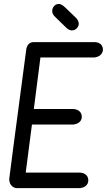

<svg xmlns="http://www.w3.org/2000/svg" viewBox="-20 -975 579 995"><path d="M374 -882.3Q387.7 -868.2 388.2 -851.6Q388.2 -842.3 381.8 -833Q370.1 -817.4 352.5 -817.4Q338.4 -817.4 323.2 -831.5L263.7 -889.6Q251 -901.9 250.5 -918.5Q250.5 -928.2 255.4 -937Q266.1 -954.6 285.2 -954.6Q299.8 -954.6 321.8 -932.6Q369.1 -886.2 374 -882.3ZM155.3 -756.8Q155.3 -756.8 468.3 -756.8Q478 -756.8 486.3 -754.4Q513.2 -745.6 513.2 -717.3Q513.2 -709.5 509.8 -702.6Q500 -681.6 470.7 -677.2H189.5L155.3 -410.2H357.9Q369.6 -410.2 379.9 -405.8Q403.8 -395 403.8 -369.1Q403.8 -362.3 401.4 -356Q392.6 -334.5 361.3 -329.6H145.5L113.3 -80.6H391.1Q402.3 -80.6 412.1 -77.1Q437.5 -66.9 437.5 -40Q437.5 -34.2 435.5 -27.8Q427.7 -4.9 395.5 0H69.8Q57.6 0 47.4 -6.3Q27.8 -19.5 27.8 -47.4Q27.8 -54.2 116.2 -719.7Q117.2 -727.1 120.1 -733.4Q130.4 -756.8 155.3 -756.8Z"/></svg>

Font: Vibur
Style: Medium
Weight: 400
Version: Version 1.004